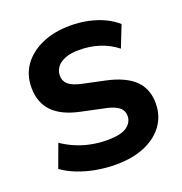

<svg xmlns="http://www.w3.org/2000/svg" viewBox="-131 -829 902 954"><g transform="rotate(-20 320.5 -352.5)"><path d="M323 11Q268 11 216.5 1.5Q165 -8 121 -25.5Q77 -43 44 -67L89 -189Q121 -167 158 -151Q195 -135 237 -126.5Q279 -118 323 -118Q396 -118 427 -140.5Q458 -163 458 -197Q458 -216 448.5 -230Q439 -244 417.5 -254.5Q396 -265 359 -272L246 -296Q150 -316 103.5 -364.5Q57 -413 57 -492Q57 -560 93.5 -610Q130 -660 194.5 -688Q259 -716 343 -716Q392 -716 437 -706.5Q482 -697 520 -679Q558 -661 586 -636L541 -522Q501 -554 451 -570.5Q401 -587 342 -587Q300 -587 270.5 -576Q241 -565 225.5 -545Q210 -525 210 -499Q210 -470 231 -452Q252 -434 304 -423L417 -399Q515 -378 563 -331.5Q611 -285 611 -209Q611 -143 575.5 -93.5Q540 -44 475.5 -16.5Q411 11 323 11Z"/></g></svg>

Font: Nunito Sans 12pt ExtraBold
Style: Regular
Weight: 800
Designer: Vernon Adams
Foundry: Vernon Adams
Version: Version 3.101;gftools[0.9.27]